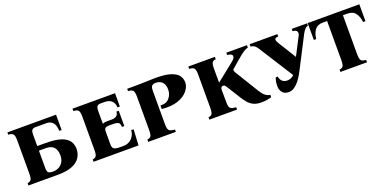

<svg xmlns="http://www.w3.org/2000/svg" viewBox="-13 -1140 3538 1765"><g transform="rotate(-20 1756.0 -257.5)"><path d="M589 -166Q589 -119 564.5 -81Q540 -43 486.5 -21.5Q433 0 346 0H58V-23Q80 -25 91.5 -38Q103 -51 103 -100V-425Q103 -474 89.5 -487.5Q76 -501 43 -502V-525H519V-375H496Q494 -433 470.5 -457.5Q447 -482 412 -482H302Q281 -482 269.5 -471Q258 -460 258 -425V-313H340Q438 -313 492 -293.5Q546 -274 567.5 -241Q589 -208 589 -166ZM258 -100Q258 -65 269 -54Q280 -43 317 -43Q364 -43 396.5 -74Q429 -105 429 -161Q429 -212 404 -240Q379 -268 325 -268H258Z M695 0V-23Q716 -25 728 -38Q740 -51 740 -100V-425Q740 -474 726.5 -487.5Q713 -501 680 -502V-525H1096V-395H1073Q1071 -438 1046 -460Q1021 -482 979 -482H939Q918 -482 906.5 -471Q895 -460 895 -425V-298Q903 -304 914.5 -306Q926 -308 942 -308H989Q1012 -308 1030.5 -320Q1049 -332 1050 -362H1073V-212H1050Q1049 -249 1030.5 -257Q1012 -265 989 -265H944Q917 -265 906 -256Q895 -247 895 -221V-100Q895 -65 910.5 -54Q926 -43 971 -43H1006Q1051 -43 1083.5 -74Q1116 -105 1120 -155H1143L1135 0Z M1230 0V-23Q1252 -25 1263.5 -38Q1275 -51 1275 -100V-425Q1275 -474 1261.5 -487.5Q1248 -501 1215 -502V-525H1275Q1348 -525 1404 -527.5Q1460 -530 1494 -530Q1588 -530 1641 -512.5Q1694 -495 1715.5 -465.5Q1737 -436 1737 -398Q1737 -356 1704 -316Q1671 -276 1607 -254Q1543 -232 1450 -241V-276Q1509 -273 1538 -308.5Q1567 -344 1567 -390Q1567 -438 1543.5 -462.5Q1520 -487 1480 -487Q1455 -487 1442.5 -475.5Q1430 -464 1430 -425V-100Q1430 -51 1445 -38Q1460 -25 1500 -23V0Z M2337 -103Q2366 -55 2390 -39Q2414 -23 2433 -23V0Q2413 7 2385.5 11Q2358 15 2332 15Q2288 15 2258 1Q2228 -13 2207 -37Q2186 -61 2167 -91L2084 -224Q2073 -242 2066.5 -246Q2060 -250 2051 -250Q2041 -250 2034.5 -242Q2028 -234 2028 -216L2029 -100Q2028 -51 2043.5 -38Q2059 -25 2099 -23V0H1828V-23Q1850 -25 1861.5 -38Q1873 -51 1873 -100V-425Q1873 -474 1859.5 -487.5Q1846 -501 1813 -502V-525H2073V-502Q2051 -501 2039.5 -487.5Q2028 -474 2028 -425V-290H2030L2199 -425Q2234 -452 2234 -472Q2234 -499 2185 -502V-525H2387V-502Q2365 -497 2341.5 -481.5Q2318 -466 2288 -440L2198 -363Q2185 -351 2198 -330Z M2601 12Q2561 12 2540.5 -13Q2520 -38 2520 -76Q2520 -102 2523.5 -120Q2527 -138 2534 -157H2554Q2558 -129 2576 -111Q2594 -93 2625 -93Q2641 -93 2658.5 -99Q2676 -105 2692 -122L2486 -446Q2464 -482 2447 -491.5Q2430 -501 2413 -502V-525H2684L2685 -502Q2658 -501 2652.5 -491Q2647 -481 2652.5 -468.5Q2658 -456 2664 -446L2773 -270L2864 -446Q2875 -468 2866 -484.5Q2857 -501 2825 -502V-525H2975V-502Q2957 -499 2942.5 -482Q2928 -465 2918 -446L2766 -151Q2757 -133 2741.5 -105.5Q2726 -78 2705 -51Q2684 -24 2658 -6Q2632 12 2601 12Z M2981 -525H3486V-360H3463Q3457 -414 3432 -448Q3407 -482 3351 -482H3310V-100Q3310 -51 3323.5 -38Q3337 -25 3370 -23V0H3110V-23Q3132 -25 3143.5 -38Q3155 -51 3155 -100V-482H3113Q3060 -482 3035 -448Q3010 -414 3004 -360H2981Z"/></g></svg>

Font: Bona Nova SC
Style: Bold
Weight: 700
Designer: Mateusz Machalski
Foundry: Capitalics
Version: Version 4.001; ttfautohint (v1.8.4.7-5d5b)